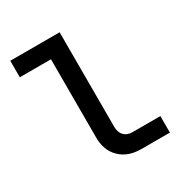

<svg xmlns="http://www.w3.org/2000/svg" viewBox="-170 -858 939 987"><g transform="rotate(-30 300.0 -365.0)"><path d="M385 0Q307 0 260.5 -45.5Q214 -91 214 -167V-632H29V-730H322V-169Q322 -136 340 -117Q358 -98 389 -98H555V0Z"/></g></svg>

Font: JetBrains Mono SemiBold
Style: Regular
Weight: 472
Monospace: yes
Designer: Philipp Nurullin, Konstantin Bulenkov
Foundry: JetBrains
Version: Version 2.305; ttfautohint (v1.8.4.7-5d5b)